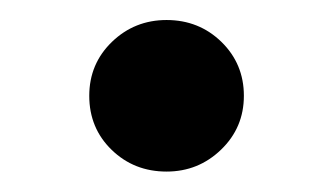

<svg xmlns="http://www.w3.org/2000/svg" viewBox="-20 -168 326 188"><path d="M67.4 -74.2Q67.4 -105.5 89.6 -127Q111.8 -148.4 143.1 -148.4Q174.8 -148.4 196.8 -127Q218.8 -105.5 218.8 -74.2Q218.8 -43 196.5 -21.5Q174.3 0 143.1 0Q111.3 0 89.4 -21.2Q67.4 -42.5 67.4 -74.2Z"/></svg>

Font: Vazirmatn RD UI Medium
Style: Regular
Weight: 500
Designer: Saber Rastikerdar
Foundry: Saber Rastikerdar
Version: Version 33.003